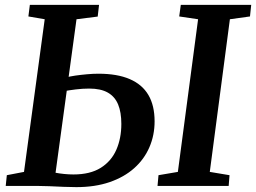

<svg xmlns="http://www.w3.org/2000/svg" viewBox="-20 -763 1051 788"><path d="M293.5 5Q271.5 5 241.5 3.8Q211.5 2.5 182 1.2Q152.5 0 131 0H3.5L8 -44L78.5 -57.5L163.5 -684L96.5 -695.5L102.5 -743H386.5L381 -695L294 -684L208 -54Q223.5 -51 243.2 -49Q263 -47 281.5 -47Q350 -47 393.5 -74.2Q437 -101.5 457.5 -148.5Q478 -195.5 478 -254.5Q478 -302 464.8 -334.2Q451.5 -366.5 422.5 -383Q393.5 -399.5 346 -399.5Q318.5 -399.5 290.8 -396Q263 -392.5 244 -389L250.5 -445Q267 -449.5 289.5 -452.8Q312 -456 336.8 -458.2Q361.5 -460.5 384 -460.5Q461 -460.5 512.2 -438.5Q563.5 -416.5 589 -373.2Q614.5 -330 614.5 -265Q614.5 -208 593.2 -158.8Q572 -109.5 530.8 -72.8Q489.5 -36 429.8 -15.5Q370 5 293.5 5ZM626.5 0 630.5 -44 710 -57.5 793 -684 715.5 -695.5 722 -743H1011L1006 -695.5L923.5 -684L841 -57.5L922 -44L918.5 0Z"/></svg>

Font: Merriweather SemiBold
Style: Italic
Weight: 600
Italic angle: -7.8°
Version: Version 2.101